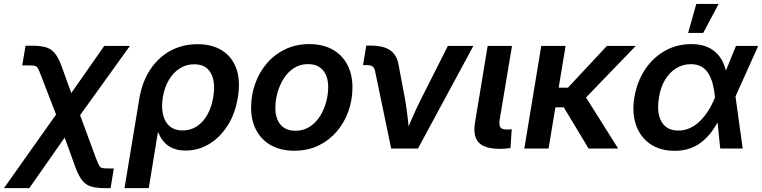

<svg xmlns="http://www.w3.org/2000/svg" viewBox="-78 -766 3929 990"><path d="M-57.6 204.1 256.3 -239.3H310.1L417.5 51.3Q427.2 76.2 433.3 87.2Q439.5 98.1 449.2 100.3Q459 102.5 478.5 102.5H508.8L492.2 204.1H465.3Q423.3 204.1 395.3 196.8Q367.2 189.5 348.1 167Q329.1 144.5 312 99.6L255.4 -56.6L73.2 204.1ZM233.4 -117.7 133.8 -375.5Q124 -401.4 117.9 -412.6Q111.8 -423.8 102.5 -426.3Q93.3 -428.7 73.2 -428.7H36.6L53.7 -530.3H86.9Q128.9 -530.3 156.7 -522.7Q184.6 -515.1 203.9 -492.4Q223.1 -469.7 239.7 -424.3L289.6 -286.1L459.5 -529.3H591.8L295.9 -117.7Z M564 204.1 640.1 -255.9Q654.8 -343.8 696.5 -407Q738.3 -470.2 800.8 -504.2Q863.3 -538.1 940.4 -538.1Q1016.1 -538.1 1067.6 -505.4Q1119.1 -472.7 1140.9 -411.4Q1162.6 -350.1 1148.4 -264.2Q1135.3 -181.2 1096.2 -119.4Q1057.1 -57.6 1001 -23.7Q944.8 10.3 879.4 10.3Q838.9 10.3 811 -2.4Q783.2 -15.1 765.9 -35.9Q748.5 -56.6 739.3 -81.5H735.8L689 204.1ZM863.3 -93.3Q904.8 -93.3 937.3 -114.7Q969.7 -136.2 991.5 -175Q1013.2 -213.9 1021.5 -265.1Q1030.3 -316.4 1022 -354.5Q1013.7 -392.6 989.3 -413.6Q964.8 -434.6 923.8 -434.6Q882.8 -434.6 849.4 -413.6Q815.9 -392.6 793.2 -354.5Q770.5 -316.4 761.7 -265.1Q753.4 -213.4 762.7 -174.6Q772 -135.7 797.6 -114.5Q823.2 -93.3 863.3 -93.3Z M1439.5 11.2Q1370.1 11.2 1320.3 -16.4Q1270.5 -43.9 1243.7 -94Q1216.8 -144 1216.8 -210.9Q1216.8 -275.4 1237.8 -334.5Q1258.8 -393.6 1298.1 -439.5Q1337.4 -485.4 1392.8 -512Q1448.2 -538.6 1516.6 -538.6Q1585.9 -538.6 1636 -511Q1686 -483.4 1712.6 -433.1Q1739.3 -382.8 1739.3 -315.4Q1739.3 -251.5 1718.5 -192.6Q1697.8 -133.8 1658.4 -87.9Q1619.1 -42 1564 -15.4Q1508.8 11.2 1439.5 11.2ZM1444.8 -91.8Q1486.8 -91.8 1518.6 -112.3Q1550.3 -132.8 1571.5 -166.3Q1592.8 -199.7 1603.5 -239.5Q1614.3 -279.3 1614.3 -317.4Q1614.3 -353.5 1602.3 -380.1Q1590.3 -406.7 1567.4 -421.1Q1544.4 -435.5 1511.2 -435.5Q1469.2 -435.5 1437.7 -415Q1406.2 -394.5 1385 -361.1Q1363.8 -327.6 1352.8 -287.8Q1341.8 -248 1341.8 -209Q1341.8 -155.3 1368.4 -123.5Q1395 -91.8 1444.8 -91.8Z M1939 0 1856 -399.4Q1852.5 -416 1843 -423.1Q1833.5 -430.2 1814.9 -430.2H1793.9L1810.5 -530.8H1833.5Q1899.9 -530.8 1934.6 -506.3Q1969.2 -481.9 1978 -427.7L2011.7 -248Q2019.5 -200.7 2024.7 -153.6Q2029.8 -106.4 2034.7 -58.6H2004.4Q2025.4 -106.4 2045.7 -153.6Q2065.9 -200.7 2089.4 -248L2231.4 -529.3H2362.8L2077.1 0Z M2501.5 1.5Q2421.4 1.5 2390.6 -31Q2359.9 -63.5 2371.1 -133.3L2436.5 -529.3H2562L2498.5 -148.9Q2494.1 -121.1 2502 -109.6Q2509.8 -98.1 2535.2 -98.1Q2543.5 -98.1 2549.8 -98.6Q2556.2 -99.1 2560.5 -100.1L2554.2 -2.9Q2544.4 -1.5 2530.8 0Q2517.1 1.5 2501.5 1.5Z M2838.4 -529.3 2750.5 0H2625.5L2712.9 -529.3ZM3200.2 -529.3 2894.5 -212.4H2753.9L2766.6 -314H2850.6L3051.3 -529.3ZM2957 0 2826.2 -217.3 2926.3 -291 3109.4 0Z M3400.9 11.7Q3326.2 11.7 3274.9 -23.4Q3223.6 -58.6 3201.7 -120.8Q3179.7 -183.1 3192.9 -263.2Q3206.5 -344.7 3247.3 -406.5Q3288.1 -468.3 3349.6 -503.4Q3411.1 -538.6 3486.8 -538.6Q3535.2 -538.6 3568.8 -523.9Q3602.5 -509.3 3624.3 -484.1Q3646 -459 3657.5 -426.8Q3668.9 -394.5 3673.3 -359.4H3707.5L3713.9 -272L3751.5 0H3635.7L3608.4 -266.1Q3605 -301.8 3597.2 -332.5Q3589.4 -363.3 3575.4 -386.2Q3561.5 -409.2 3539.3 -422.1Q3517.1 -435.1 3484.4 -435.1Q3442.9 -435.1 3408.7 -414.1Q3374.5 -393.1 3351.3 -354.7Q3328.1 -316.4 3319.8 -263.7Q3311 -211.4 3319.6 -173.1Q3328.1 -134.8 3353.5 -113.8Q3378.9 -92.8 3419.4 -92.8Q3452.1 -92.8 3480.7 -106.2Q3509.3 -119.6 3533 -143.3Q3556.6 -167 3575.7 -197.8Q3594.7 -228.5 3608.4 -263.2L3716.8 -529.3H3831.5L3711.9 -263.2L3675.8 -172.9H3642.6Q3625 -137.2 3603.3 -104Q3581.5 -70.8 3553 -44.7Q3524.4 -18.6 3487.1 -3.4Q3449.7 11.7 3400.9 11.7ZM3470.2 -596.2 3512.2 -745.6H3627.4L3547.9 -596.2Z"/></svg>

Font: Inter 24pt SemiBold
Style: Italic
Weight: 600
Italic angle: -9.3988°
Designer: Rasmus Andersson
Foundry: rsms
Version: Version 4.001;git-66647c0bb